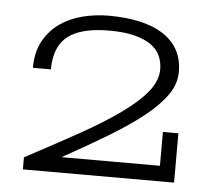

<svg xmlns="http://www.w3.org/2000/svg" viewBox="-40 -725 579 519"><g transform="rotate(5 250.0 -465.0)"><path d="M40 -280.8Q119.1 -322.8 183.1 -358.4Q247.1 -394 292.2 -426.3Q337.4 -458.5 361.8 -488.5Q386.2 -518.6 386.2 -549.8Q386.2 -568.8 378.9 -585.7Q371.6 -602.5 354.5 -615Q337.4 -627.4 309.3 -634.8Q281.2 -642.1 240.2 -642.1Q163.6 -642.1 127.7 -613.8Q91.8 -585.4 91.8 -523.9H43Q43 -566.9 59.8 -597.2Q76.7 -627.4 103.8 -646.2Q130.9 -665 165.3 -673.6Q199.7 -682.1 234.9 -682.1Q281.7 -682.1 319.1 -673.8Q356.4 -665.5 382.8 -648.7Q409.2 -631.8 423.1 -606.4Q437 -581.1 437 -546.9Q437 -515.1 416.7 -485.6Q396.5 -456.1 358.2 -425.3Q319.8 -394.5 264.9 -361.3Q210 -328.1 141.1 -290H408.2V-381.8H450.2V-248H40Z"/></g></svg>

Font: Stint Ultra Expanded
Style: Regular
Weight: 400
Width: 7
Designer: Astigmatic (AOETI)
Foundry: Astigmatic (AOETI)
Version: Version 1.000